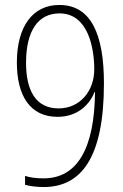

<svg xmlns="http://www.w3.org/2000/svg" viewBox="-20 -744 495 774"><path d="M399 -408C399 -608 346 -724 219 -724C111 -724 48 -636 48 -492C48 -357 102 -273 212 -273C296 -273 343 -326 361 -373H363C361 -145 291 -25 156 -25C129 -25 100 -28 81 -35V1C101 7 132 10 156 10C306 10 399 -106 399 -408ZM220 -690C336 -690 360 -549 360 -464C360 -379 304 -307 216 -307C125 -307 85 -378 85 -491C85 -619 133 -690 220 -690Z"/></svg>

Font: Noto Sans Sinhala UI Condensed ExtraLight
Style: Regular
Weight: 200
Width: 3
Designer: Jelle Bosma - Monotype Design Team
Foundry: Monotype Imaging Inc.
Version: Version 2.006